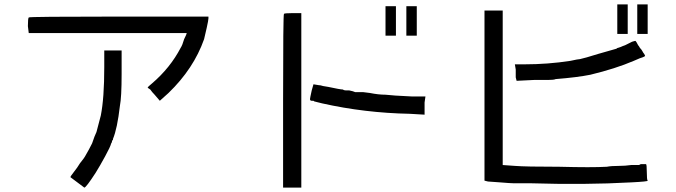

<svg xmlns="http://www.w3.org/2000/svg" viewBox="-20 -809 3040 864"><path d="M449.2 -582H527.3V-476.6Q527.3 -371.1 519.5 -332Q507.8 -230.5 488.3 -183.6V-179.7L484.4 -175.8Q484.4 -168 480.5 -164.1Q476.6 -148.4 453.1 -105.5Q429.7 -62.5 410.2 -31.2Q367.2 35.2 359.4 35.2Q359.4 35.2 328.1 11.7Q296.9 -11.7 296.9 -11.7Q296.9 -15.6 312.5 -35.2Q328.1 -54.7 339.8 -74.2Q359.4 -97.7 367.2 -113.3Q378.9 -132.8 394.5 -164.1Q406.2 -199.2 414.1 -214.8Q425.8 -261.7 433.6 -289.1Q449.2 -367.2 449.2 -507.8ZM515.6 -734.4H918V-726.6Q918 -718.8 910.2 -683.6Q902.3 -652.3 898.4 -632.8Q851.6 -500 738.3 -390.6L699.2 -355.5L675.8 -382.8Q664.1 -394.5 656.2 -406.2Q644.5 -414.1 644.5 -414.1Q644.5 -418 664.1 -433.6Q746.1 -503.9 793 -593.8Q800.8 -605.5 808.6 -632.8Q820.3 -656.2 820.3 -660.2Q660.2 -660.2 464.8 -660.2H109.4L105.5 -691.4Q105.5 -726.6 109.4 -730.5Q109.4 -734.4 515.6 -734.4Z M1390.6 -429.7Q1394.5 -429.7 1414.1 -425.8Q1421.9 -425.8 1433.6 -421.9L1457 -418Q1511.7 -406.2 1523.4 -406.2Q1527.3 -402.3 1535.2 -402.3H1550.8Q1570.3 -398.4 1578.1 -394.5H1613.3L1644.5 -390.6Q1683.6 -382.8 1714.8 -382.8Q1746.1 -378.9 1832 -375H1894.5L1890.6 -347.7Q1890.6 -320.3 1890.6 -308.6V-293L1824.2 -296.9Q1621.1 -300.8 1429.7 -343.8Q1414.1 -347.7 1398.4 -351.6Q1394.5 -351.6 1390.6 -355.5H1386.7H1382.8Q1375 -355.5 1375 -363.3Q1375 -367.2 1382.8 -402.3ZM1296.9 -750H1335.9V35.2H1253.9V-355.5Q1253.9 -746.1 1257.8 -746.1Q1257.8 -750 1296.9 -750ZM1808.6 -781.2H1855.5V-648.4H1808.6ZM1714.8 -781.2H1761.7V-648.4H1714.8Z M2839.8 -625Q2843.8 -621.1 2851.6 -605.5Q2855.5 -601.6 2859.4 -593.8Q2867.2 -585.9 2871.1 -578.1Q2875 -570.3 2878.9 -566.4Q2882.8 -558.6 2882.8 -558.6Q2882.8 -554.7 2871.1 -550.8Q2867.2 -550.8 2832 -535.2Q2750 -500 2636.7 -472.7Q2578.1 -460.9 2480.5 -453.1Q2472.7 -449.2 2445.3 -449.2Q2414.1 -449.2 2382.8 -449.2L2304.7 -445.3L2300.8 -460.9Q2300.8 -464.8 2300.8 -476.6V-484.4V-496.1L2296.9 -519.5H2339.8Q2445.3 -519.5 2546.9 -535.2Q2582 -543 2589.8 -543Q2609.4 -546.9 2671.9 -566.4Q2738.3 -585.9 2753.9 -589.8Q2757.8 -593.8 2761.7 -593.8L2773.4 -597.7Q2781.2 -601.6 2793 -605.5Q2800.8 -609.4 2808.6 -613.3Q2816.4 -617.2 2824.2 -621.1Q2835.9 -625 2839.8 -625ZM2160.2 -761.7H2242.2V-66.4L2296.9 -62.5Q2343.8 -58.6 2496.1 -58.6Q2644.5 -54.7 2710.9 -58.6Q2730.5 -62.5 2765.6 -62.5Q2793 -62.5 2820.3 -66.4H2843.8H2855.5L2863.3 -70.3Q2882.8 -70.3 2886.7 -70.3Q2890.6 -70.3 2890.6 -35.2Q2890.6 0 2894.5 3.9Q2898.4 7.8 2820.3 11.7Q2613.3 23.4 2363.3 15.6H2335.9H2312.5Q2289.1 15.6 2289.1 15.6Q2277.3 15.6 2230.5 11.7Q2183.6 7.8 2175.8 7.8L2160.2 3.9ZM2847.7 -789.1H2894.5V-656.2H2847.7ZM2757.8 -789.1H2804.7V-656.2H2757.8Z"/></svg>

Font: 和音 by 宁静之雨，公众号njzyshare
Style: Regular
Weight: 400
Designer: Steve Matteson
Foundry: Ascender Corporation
Version: Version 6.00;June 8, 2018;FontCreator 11.0.0.2388 32-bit